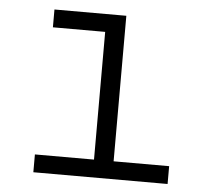

<svg xmlns="http://www.w3.org/2000/svg" viewBox="-44 -597 689 644"><g transform="rotate(5 300.0 -275.0)"><path d="M91 0H543V-60H356V-550H114V-490H290V-60H91Z"/></g></svg>

Font: JetBrains Mono ExtraLight
Style: Regular
Weight: 240
Monospace: yes
Designer: Philipp Nurullin, Konstantin Bulenkov
Foundry: JetBrains
Version: Version 2.305